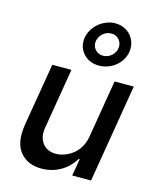

<svg xmlns="http://www.w3.org/2000/svg" viewBox="-125 -935 844 1029"><g transform="rotate(15 297.0 -420.5)"><path d="M58.6 -198.5 116.8 -545.5H223L167.3 -211.3Q162.3 -183.2 166.7 -161.4Q171.2 -139.6 183.9 -122.5Q209.2 -89.5 258.5 -89.5Q288.4 -89.5 320.3 -104.4Q336.3 -111.9 350.9 -123.2Q365.4 -134.6 377.1 -149.7Q388.8 -164.8 397.2 -183.9Q405.5 -203.1 409.1 -226.2L462.4 -545.5H568.9L478 0H373.6L389.6 -94.5H383.9Q369.7 -70.3 350.1 -51.3Q330.6 -32.3 307.4 -19.4Q284.1 -6.4 257.8 0.4Q231.5 7.1 203.5 7.1Q126.1 7.1 83.8 -45.1Q42.3 -96.9 58.6 -198.5ZM246.1 -725.1Q248.9 -749.6 261.4 -772Q273.8 -794.4 293 -811.1Q312.1 -827.8 336.3 -837.7Q360.4 -847.7 386.7 -847.7Q413 -847.7 434.8 -837.9Q456.7 -828.1 471.8 -811.4Q486.9 -794.7 494.1 -772.5Q501.4 -750.4 498.6 -725.1Q496.1 -700.3 483.8 -678.4Q471.6 -656.6 452.6 -640.4Q433.6 -624.3 409.4 -615.1Q385.3 -605.8 359 -605.8Q305.8 -605.8 273.4 -640.3Q240.8 -675.1 246.1 -725.1ZM322.4 -681.8Q339.1 -662.6 366.5 -662.6Q379.6 -662.6 391.7 -667.4Q403.8 -672.2 413.4 -680.8Q422.9 -689.3 429.2 -700.6Q435.4 -712 436.8 -725.1Q438.2 -737.6 435 -748.8Q431.8 -759.9 423.7 -769.9Q407.3 -789.4 379.6 -789.4Q366.5 -789.4 354.2 -784.4Q342 -779.5 332.4 -770.6Q322.8 -761.7 316.6 -750.2Q310.4 -738.6 308.9 -725.1Q306.5 -700.6 322.4 -681.8Z"/></g></svg>

Font: Inter P Medium
Style: Italic
Weight: 500
Italic angle: 9.39999°
Designer: Rasmus Andersson
Foundry: rsms
Version: Version 3.018;git-588b23468